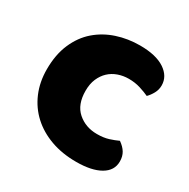

<svg xmlns="http://www.w3.org/2000/svg" viewBox="-124 -616 736 746"><g transform="rotate(30 244.5 -243.0)"><path d="M326 -367Q301 -367 278.5 -359Q256 -351 239.5 -335.5Q223 -320 213 -297Q203 -274 203 -243Q203 -181 238.5 -150Q274 -119 325 -119Q355 -119 377 -126Q399 -133 416 -141Q436 -127 446 -110.5Q456 -94 456 -71Q456 -30 417 -7.5Q378 15 309 15Q246 15 195 -3.5Q144 -22 107.5 -55.5Q71 -89 51 -136Q31 -183 31 -240Q31 -306 52.5 -355.5Q74 -405 111 -437Q148 -469 196.5 -485Q245 -501 299 -501Q371 -501 410 -475Q449 -449 449 -408Q449 -389 440 -372.5Q431 -356 419 -344Q402 -352 378 -359.5Q354 -367 326 -367Z"/></g></svg>

Font: Baloo Bhaina
Style: Regular
Weight: 400
Designer: Manish Minz, Shuchita Grover and Ek Type
Foundry: Ek Type
Version: Version 1.443;PS 1.000;hotconv 16.6.51;makeotf.lib2.5.65220;